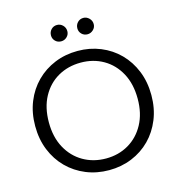

<svg xmlns="http://www.w3.org/2000/svg" viewBox="-126 -993 1034 1111"><g transform="rotate(-15 390.5 -438.0)"><path d="M316 -785Q295 -785 281 -799Q267 -813 267 -833Q267 -854 281 -868.5Q295 -883 316 -883Q336 -883 350.5 -868.5Q365 -854 365 -833Q365 -813 350.5 -799Q336 -785 316 -785ZM474 -785Q453 -785 439 -799Q425 -813 425 -833Q425 -854 439 -868.5Q453 -883 474 -883Q493 -883 508 -868.5Q523 -854 523 -833Q523 -813 508 -799Q493 -785 474 -785ZM392 7Q318 7 254.5 -19Q191 -45 143.5 -92.5Q96 -140 69.5 -205.5Q43 -271 43 -350Q43 -429 69.5 -494.5Q96 -560 143.5 -607.5Q191 -655 254.5 -681Q318 -707 392 -707Q465 -707 528.5 -681Q592 -655 639 -607.5Q686 -560 712.5 -494.5Q739 -429 739 -350Q739 -271 712.5 -205.5Q686 -140 639 -92.5Q592 -45 528.5 -19Q465 7 392 7ZM392 -63Q467 -63 527 -98Q587 -133 622 -197.5Q657 -262 657 -350Q657 -439 622 -503.5Q587 -568 527 -602.5Q467 -637 392 -637Q316 -637 255.5 -602.5Q195 -568 160 -503.5Q125 -439 125 -350Q125 -262 160 -197.5Q195 -133 255.5 -98Q316 -63 392 -63Z"/></g></svg>

Font: Albert Sans
Style: Regular
Weight: 400
Designer: Andreas Rasmussen
Foundry: a.Foundry
Version: Version 1.025